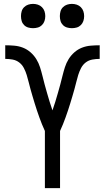

<svg xmlns="http://www.w3.org/2000/svg" viewBox="-20 -968 540 988"><path d="M211 0V-294Q203 -311 196 -328.5Q189 -346 182.5 -364Q176 -382 170 -400Q164 -418 158.5 -436Q153 -454 147.5 -472.5Q142 -491 137 -509Q132 -527 127.5 -545.5Q123 -564 117.5 -582Q112 -600 103 -617.5Q94 -635 79 -646.5Q64 -658 45 -661.5Q26 -665 7 -665V-735Q30 -735 53.5 -733Q77 -731 98.5 -722.5Q120 -714 137.5 -698.5Q155 -683 167 -663.5Q179 -644 186 -622Q193 -600 198.5 -577.5Q204 -555 210 -532.5Q216 -510 222.5 -488Q229 -466 235.5 -444Q242 -422 250 -400Q258 -422 264.5 -444Q271 -466 277.5 -488Q284 -510 290 -532.5Q296 -555 301.5 -577.5Q307 -600 314 -622Q321 -644 333 -663.5Q345 -683 362.5 -698.5Q380 -714 401.5 -722.5Q423 -731 446.5 -733Q470 -735 493 -735V-665Q474 -665 455 -661.5Q436 -658 421 -646.5Q406 -635 397 -617.5Q388 -600 382.5 -582Q377 -564 372.5 -545.5Q368 -527 363 -509Q358 -491 352.5 -472.5Q347 -454 341.5 -436Q336 -418 330 -400Q324 -382 317.5 -364Q311 -346 304 -328.5Q297 -311 289 -294V0ZM350 -823Q337 -823 325 -826.5Q313 -830 304 -839Q295 -848 291.5 -860Q288 -872 288 -885Q288 -898 291.5 -910Q295 -922 304 -931Q313 -940 325 -944Q337 -948 350 -948Q363 -948 375 -944Q387 -940 396 -931Q405 -922 409 -910Q413 -898 413 -885Q413 -872 409 -860Q405 -848 396 -839Q387 -830 375 -826.5Q363 -823 350 -823ZM150 -823Q137 -823 125 -826.5Q113 -830 104 -839Q95 -848 91.5 -860Q88 -872 88 -885Q88 -898 91.5 -910Q95 -922 104 -931Q113 -940 125 -944Q137 -948 150 -948Q163 -948 175 -944Q187 -940 196 -931Q205 -922 209 -910Q213 -898 213 -885Q213 -872 209 -860Q205 -848 196 -839Q187 -830 175 -826.5Q163 -823 150 -823Z"/></svg>

Font: Iosevka Term SS14
Style: Regular
Weight: 400
Monospace: yes
Designer: Belleve Invis
Foundry: Belleve Invis
Version: Version 24.1.1; ttfautohint (v1.8.4)